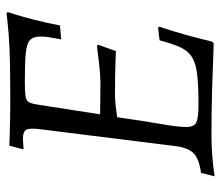

<svg xmlns="http://www.w3.org/2000/svg" viewBox="-66 -622 698 607"><g transform="rotate(-90 283.5 -319.0)"><path d="M185 -80Q185 -54 200 -47.5Q215 -41 257 -41Q315 -41 350 -45Q385 -49 405 -61Q425 -73 436.5 -97.5Q448 -122 459 -164L500 -169L502 -164Q502 -164 494 -140Q486 -116 475.5 -78Q465 -40 455 2L450 7Q450 7 429 6.5Q408 6 374.5 4.5Q341 3 301.5 2Q262 1 225 0.5Q188 0 161 0Q125 0 95 2.5Q65 5 47 7.5Q29 10 29 10L40 -33Q84 -39 102 -56.5Q120 -74 125 -117L178 -542Q182 -574 176.5 -585Q171 -596 149 -596Q141 -596 128.5 -595Q116 -594 116 -594L115 -597L126 -639Q126 -639 138 -638.5Q150 -638 170 -637.5Q190 -637 213 -636.5Q236 -636 257 -636Q334 -636 386.5 -637Q439 -638 476.5 -641Q514 -644 546 -648L548 -643Q548 -643 541 -621Q534 -599 524.5 -562Q515 -525 506 -479L462 -475Q462 -475 464 -486Q466 -497 468.5 -512Q471 -527 471 -540Q471 -563 460 -573.5Q449 -584 418.5 -587Q388 -590 329 -590Q298 -590 283.5 -588Q269 -586 264 -578Q259 -570 256 -551L225 -352Q241 -352 271.5 -351.5Q302 -351 324 -351Q337 -351 356.5 -352.5Q376 -354 395.5 -356.5Q415 -359 428.5 -360.5Q442 -362 442 -362L445 -358L425 -302Q425 -302 402.5 -303Q380 -304 348.5 -304.5Q317 -305 290 -305Q269 -305 248.5 -302.5Q228 -300 216 -298Q204 -214 194.5 -160Q185 -106 185 -80Z"/></g></svg>

Font: Alegreya
Style: Italic
Weight: 400
Italic angle: -7°
Designer: Juan Pablo del Peral
Foundry: Huerta Tipografica
Version: Version 2.009